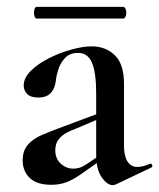

<svg xmlns="http://www.w3.org/2000/svg" viewBox="-20 -531 464 559"><path d="M317 6Q313 8 308 8Q292 8 276 -15Q260 -38 260 -82V-258Q260 -321 247.5 -349Q235 -377 208 -377Q183 -377 169.5 -362.5Q156 -348 150 -329.5Q144 -311 143 -298Q140 -273 127.5 -260Q115 -247 92 -247Q69 -247 59 -257.5Q49 -268 49 -282Q49 -304 69.5 -324.5Q90 -345 121.5 -361Q153 -377 187 -386.5Q221 -396 247 -396Q288 -396 314.5 -370Q341 -344 341 -288V-108Q341 -77 351 -61Q361 -45 380 -45Q396 -45 416 -54Q421 -56 423 -50.5Q425 -45 420 -43ZM129 7Q87 7 66.5 -13Q46 -33 46 -64Q46 -92 61 -109.5Q76 -127 103 -138.5Q130 -150 163 -162L270 -202L273 -187L200 -156Q188 -152 174 -144.5Q160 -137 150.5 -125Q141 -113 141 -93Q141 -69 157 -54.5Q173 -40 193 -40Q202 -40 211 -42.5Q220 -45 232 -53L286 -89L287 -74L216 -24Q193 -8 173.5 -0.5Q154 7 129 7ZM87 -477Q82 -477 80 -485.5Q78 -494 80 -502.5Q82 -511 87 -511H338Q344 -511 346.5 -502.5Q349 -494 346.5 -485.5Q344 -477 338 -477Z"/></svg>

Font: Cormorant Garamond Light SemiBold
Style: Regular
Weight: 600
Version: Version 4.001